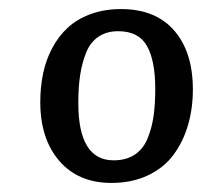

<svg xmlns="http://www.w3.org/2000/svg" viewBox="-20 -761 467 419"><path d="M67.9 -538.1Q67.9 -570.8 74 -600.3Q80.1 -629.9 93.8 -655.8Q107.4 -681.6 127.7 -700.4Q147.9 -719.2 177.7 -730.2Q207.5 -741.2 244.1 -741.2Q319.8 -741.2 360.4 -694.1Q400.9 -647 400.9 -565.9Q400.9 -524.4 390.4 -488.3Q379.9 -452.1 358.9 -423.6Q337.9 -395 303 -378.4Q268.1 -361.8 223.1 -361.8Q150.9 -361.8 109.4 -409.9Q67.9 -458 67.9 -538.1ZM228 -411.1Q254.9 -411.1 273.4 -423.1Q292 -435.1 301.5 -457.5Q311 -480 314.9 -506.1Q318.8 -532.2 318.8 -566.9Q318.8 -628.4 300.8 -660.6Q282.7 -692.9 237.8 -692.9Q212.4 -692.9 194.6 -680.7Q176.8 -668.5 167.7 -645.5Q158.7 -622.6 154.8 -596.4Q150.9 -570.3 150.9 -536.1Q150.9 -411.1 228 -411.1Z"/></svg>

Font: Literata Book Medium
Style: Italic
Weight: 500
Italic angle: -3°
Designer: Latin by Veronika Burian and Jose Scaglione. Greek by Irene Vlachou. Cyrillic by Vera Evstafieva
Foundry: TypeTogether
Version: Version 1.003;PS 001.003;hotconv 1.0.88;makeotf.lib2.5.64775